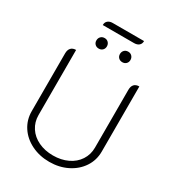

<svg xmlns="http://www.w3.org/2000/svg" viewBox="-229 -1110 1135 1249"><g transform="rotate(30 338.0 -485.5)"><path d="M75 -220V-654Q75 -680 88 -694.5Q101 -709 126 -709V-220Q126 -168 153 -126.5Q180 -85 228.5 -62Q277 -39 338 -39Q399 -39 447.5 -62Q496 -85 523 -126.5Q550 -168 550 -220V-654Q550 -681 563 -695Q576 -709 601 -709V-220Q601 -155 566.5 -103Q532 -51 472 -21Q412 9 338 9Q264 9 203.5 -21Q143 -51 109 -103Q75 -155 75 -220ZM209 -829Q209 -846 220 -857.5Q231 -869 249 -869Q266 -869 277 -857.5Q288 -846 288 -829Q288 -812 277 -801Q266 -790 249 -790Q231 -790 220 -801Q209 -812 209 -829ZM386 -829Q386 -846 397 -857.5Q408 -869 426 -869Q443 -869 454 -857.5Q465 -846 465 -829Q465 -812 454 -801Q443 -790 426 -790Q408 -790 397 -801Q386 -812 386 -829ZM244 -980H480Q480 -959 466.5 -947.5Q453 -936 430 -936H195Q195 -957 208.5 -968.5Q222 -980 244 -980Z"/></g></svg>

Font: K2D Thin
Style: Regular
Weight: 100
Designer: Katatrad Aksorn Co.,Ltd.
Foundry: Cadson Demak Co.,Ltd.
Version: Version 1.000; ttfautohint (v1.6)